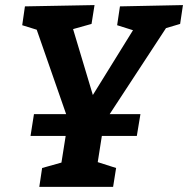

<svg xmlns="http://www.w3.org/2000/svg" viewBox="-20 -724 729 744"><path d="M98.3 -197.3 111.6 -281.8H524.2L510.2 -197.3ZM132.3 0 143.2 -73 234.5 -98.6 215.6 -78.3 247.1 -276.9 255.3 -227.1 116.9 -624.3 136.9 -604.3 66.1 -626.3 76.6 -699.3 346.3 -704.3 334.7 -631.3 245.8 -606.4 257 -631.8 349.1 -324.8H320.6L507 -625.7L515.4 -600.6L433.9 -626.3L444.8 -699.3L688.9 -704.3L678 -631.3L603.3 -609.1L632 -628.4L369.2 -227.1L387.2 -276.9L356 -78.3L347.6 -99.3L429.9 -73L418.3 0Z"/></svg>

Font: Bitter Thin
Style: Italic
Weight: 100
Italic angle: -9°
Designer: Sol Matas, and Bitter project Authors
Foundry: Sol Matas
Version: Version 2.002